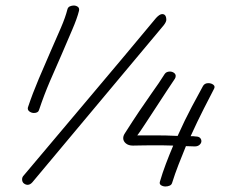

<svg xmlns="http://www.w3.org/2000/svg" viewBox="-20 -659 856 695"><path d="M103 -250Q94 -250 86.5 -255.5Q79 -261 81 -270Q98 -321 120.5 -374Q143 -427 164 -475Q184 -520 200.5 -558.5Q217 -597 224 -625Q226 -633 233 -636Q240 -639 247 -639Q255 -639 261.5 -634.5Q268 -630 266 -620Q259 -592 241.5 -551.5Q224 -511 204 -464Q183 -417 161 -365.5Q139 -314 122 -263Q119 -250 103 -250ZM80 10Q73 10 66.5 5Q60 0 60 -10Q60 -18 66 -24Q187 -168 307 -310Q427 -452 545 -594Q558 -608 567 -608Q582 -608 582 -587Q582 -580 573 -568L97 1Q89 10 80 10ZM579 16Q570 16 563 11.5Q556 7 559 -2Q568 -33 580.5 -66Q593 -99 607 -132Q586 -133 565 -133Q544 -133 525 -133Q505 -133 488.5 -132.5Q472 -132 461 -132Q445 -132 435.5 -140Q426 -148 426 -159Q426 -168 433 -178Q459 -219 483.5 -255.5Q508 -292 530 -323Q543 -341 554.5 -358Q566 -375 576 -391Q582 -400 595 -400Q603 -400 609.5 -395.5Q616 -391 616 -384Q616 -379 613 -374L585 -332Q565 -301 543.5 -268.5Q522 -236 504.5 -209Q487 -182 477 -169Q503 -169 542.5 -169Q582 -169 623 -167Q649 -225 674.5 -273Q700 -321 715 -348Q721 -358 734 -358Q745 -358 752.5 -352Q760 -346 754 -336Q741 -311 718 -266Q695 -221 670 -166Q675 -166 679.5 -166Q684 -166 688 -165Q699 -165 704 -160Q709 -155 709 -148Q709 -141 702.5 -135Q696 -129 685 -129Q677 -129 669.5 -129.5Q662 -130 653 -130Q639 -96 626 -62.5Q613 -29 603 3Q601 10 594 13Q587 16 579 16Z"/></svg>

Font: Grape Nuts
Style: Regular
Weight: 400
Designer: Robert E. Leuschke
Foundry: Robert E. Leuschke
Version: Version 1.010; ttfautohint (v1.8.3)